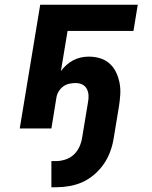

<svg xmlns="http://www.w3.org/2000/svg" viewBox="-20 -540 640 807"><path d="M217 247H196V137H216Q235 137 255 130.5Q275 124 290 110Q305 96 313.5 77.5Q322 59 325 40L350 -111Q353 -126 352 -140.5Q351 -155 344.5 -167Q338 -179 325.5 -185Q313 -191 298 -191Q285 -191 271 -188Q257 -185 245.5 -176.5Q234 -168 226.5 -155.5Q219 -143 217 -129L196 0H63L149 -520H559L541 -410H264L236 -241Q246 -255 259.5 -267Q273 -279 288.5 -287Q304 -295 320.5 -298.5Q337 -302 353 -302Q378 -302 401 -295Q424 -288 441 -272.5Q458 -257 468 -236Q478 -215 482.5 -191.5Q487 -168 485.5 -143Q484 -118 480 -93L458 40Q454 67 444 95Q434 123 417.5 147.5Q401 172 377.5 192.5Q354 213 327.5 225Q301 237 272.5 242Q244 247 217 247Z"/></svg>

Font: Iosevka Aile Extrabold Oblique
Style: Regular
Weight: 800
Italic angle: -9°
Designer: Belleve Invis
Foundry: Belleve Invis
Version: Version 31.1.0; ttfautohint (v1.8.4)